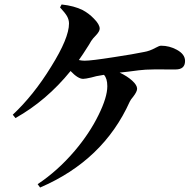

<svg xmlns="http://www.w3.org/2000/svg" viewBox="-20 -803 851 857"><path d="M159 34 148 19Q237 -40 313 -129Q380 -208 420 -290Q459 -369 459 -418Q459 -453 444 -469L410 -463Q402 -461 387 -457Q361 -451 351 -451Q328 -451 295 -486Q188 -354 49 -276L37 -291Q130 -378 208 -505Q288 -633 288 -698Q288 -715 279 -731Q271 -745 248 -770L255 -783Q311 -777 349 -758Q377 -743 399 -720Q425 -694 425 -675Q425 -663 408 -645Q394 -631 387 -620Q384 -614 377 -603Q348 -557 332 -535Q346 -532 358 -532Q387 -532 489 -548Q575 -561 623 -571Q648 -575 675 -590Q691 -599 699 -599Q736 -599 769 -581Q806 -561 806 -531Q806 -493 764 -493Q754 -493 732 -493Q663 -494 630 -492Q609 -491 551 -483Q526 -480 514 -479Q548 -463 570 -443Q592 -423 592 -407Q592 -394 575 -372Q563 -358 559 -349Q441 -87 159 34Z"/></svg>

Font: GenRyuMin TW B
Style: Regular
Weight: 700
Version: Version 1.501;PS 1;hotconv 16.6.51;makeotf.lib2.5.65220